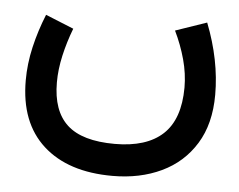

<svg xmlns="http://www.w3.org/2000/svg" viewBox="-44 -365 794 637"><g transform="rotate(5 353.5 -47.0)"><path d="M517.1 -278.8 621.1 -314.5Q668.5 -193.4 668.5 -78.1Q668.5 19 627.4 85.4Q586.4 151.9 514.9 185.8Q443.4 219.7 352.1 219.7Q204.1 219.7 121.1 144.5Q38.1 69.3 38.1 -71.3Q38.1 -126 51 -182.1Q64 -238.3 86.4 -293.5L180.2 -255.4Q162.6 -209.5 152.1 -163.1Q141.6 -116.7 141.6 -73.7Q141.6 21.5 191.7 67.4Q241.7 113.3 350.6 113.3Q456.1 113.3 510.3 63Q564.5 12.7 564.9 -92.8Q564.9 -139.2 552 -186.3Q539.1 -233.4 517.1 -278.8Z"/></g></svg>

Font: Vazir Medium WOL-UI
Style: Medium-WOL-UI
Weight: 500
Designer: Saber Rastikerdar
Foundry: Saber Rastikerdar
Version: Version 30.1.0